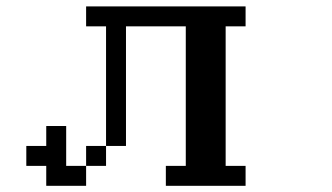

<svg xmlns="http://www.w3.org/2000/svg" viewBox="-20 -567 1040 602"><path d="M250 -484.4V-546.9H750V-484.4H687.5V-46.9H750V15.6H500V-46.9H562.5V-484.4H375V-109.4H312.5V-484.4ZM62.5 -46.9V-109.4H125V-171.9H187.5V-46.9H250V15.6H125V-46.9ZM312.5 -109.4V-46.9H250V-109.4Z"/></svg>

Font: KH Dot Dougenzaka 16
Style: Regular
Weight: 400
Designer: Original version for X68000 by Keitarou Hiraki (http://hp.vector.co.jp/authors/VA000874/) / TrueType conversion by Homem
Version: Version 1.00.20150527